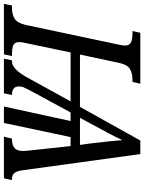

<svg xmlns="http://www.w3.org/2000/svg" viewBox="86 -860 754 1005"><g transform="rotate(90 463.5 -357.0)"><path d="M-11 -42H1Q37 -42 59 -56.5Q81 -71 91 -114L195 -605Q199 -627 199 -634Q199 -657 182.5 -665Q166 -673 135 -673H123L132 -714H399L389 -673H378Q342 -673 320 -658.5Q298 -644 289 -600L246 -398H520L696 -714H767L852 -96Q856 -67 866.5 -54.5Q877 -42 899 -42H903L894 0H676L686 -42Q720 -42 735.5 -55.5Q751 -69 751 -103Q751 -109 749 -127L725 -349H678L604 0H518L594 -349H549L432 -133Q422 -114 417.5 -103Q413 -92 413 -78Q413 -42 458 -42L449 0H268L276 -42H281Q301 -42 321.5 -60.5Q342 -79 365 -120L491 -349H235L185 -110Q181 -94 181 -80Q181 -56 197 -49Q213 -42 254 -42L245 0H-19ZM719 -398 711 -456Q697 -573 694 -620Q666 -560 608 -455L577 -398Z"/></g></svg>

Font: Noto Serif Narrow
Style: Italic
Weight: 400
Width: 4
Italic angle: -12°
Designer: Monotype Design Team
Foundry: Monotype Imaging Inc.
Version: Version 1.001